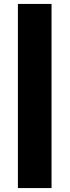

<svg xmlns="http://www.w3.org/2000/svg" viewBox="-20 -762 354 976"><path d="M242 194V-742H71V194Z"/></svg>

Font: Montserrat-Alt1 ExtBd
Style: Regular
Weight: 800
Designer: Differentunic
Foundry: Differentunic
Version: Version 7.222